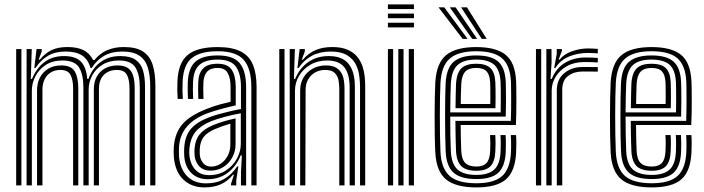

<svg xmlns="http://www.w3.org/2000/svg" viewBox="-20 -816 3099 845"><path d="M641.2 0V-435.2Q641.2 -483.5 630.8 -518.1Q620.2 -552.8 593.5 -571Q566.8 -589.2 517.5 -589.2Q471.5 -589.2 438.6 -570.6Q405.8 -552 383.5 -516.5H378.8Q366.8 -555.8 340.4 -572.5Q314 -589.2 269.2 -589.2Q222.8 -589.2 191 -570.4Q159.2 -551.5 136.2 -516.5H131L140.8 -600H163.5L163.8 -590.5L150.2 -553.5H155.2Q179.2 -582.5 207.6 -595.8Q236 -609 276.2 -609Q319 -609 346.2 -595.9Q373.5 -582.8 389.8 -552H396Q419.5 -581.5 452 -595.2Q484.5 -609 524.5 -609Q580 -609 610.1 -588.8Q640.2 -568.5 652 -530.5Q663.8 -492.5 663.8 -439.5V0ZM51.2 0V-600H74.2V0ZM143 0V-419Q143 -450.8 156 -475.2Q169 -499.8 192.9 -513.9Q216.8 -528 249 -528Q293.2 -528 308.9 -501.9Q324.5 -475.8 324.5 -427.2V0H301.8V-426Q301.8 -465 290.2 -486.6Q278.8 -508.2 245.8 -508.2Q222.2 -508.2 204.5 -497.8Q186.8 -487.2 176.8 -467.8Q166.8 -448.2 166.8 -421.2V0ZM97 0V-600H119.8L115.5 -468.5H120.8Q140.5 -516.2 175.8 -542.9Q211 -569.5 262.5 -569.2Q313.8 -569 336.6 -544.4Q359.5 -519.8 364.2 -468.5H369Q387.5 -517.5 423.8 -543.6Q460 -569.8 510.8 -569.2Q553.2 -569 576.6 -552.9Q600 -536.8 609.1 -506.8Q618.2 -476.8 618.2 -434V0H595.2V-431.2Q595.2 -488.2 576.1 -519Q557 -549.8 503 -549.8Q461.5 -549.8 431.8 -531.8Q402 -513.8 386.1 -484.6Q370.2 -455.5 370.2 -421.5V0H347V-431.2Q347 -488.2 327.9 -519Q308.8 -549.8 254.5 -549.8Q211 -549.8 181 -530Q151 -510.2 135.6 -480Q120.2 -449.8 120.2 -417.2V0ZM393 0V-423.2Q393 -455.5 406 -479Q419 -502.5 442.4 -515.2Q465.8 -528 497.5 -528Q527 -528 543.2 -516.4Q559.5 -504.8 566.1 -482.2Q572.8 -459.8 572.8 -427.2V0H550V-426Q550 -465.8 538.4 -487Q526.8 -508.2 494.2 -508.2Q471 -508.2 453.1 -498.6Q435.2 -489 425.4 -470.6Q415.5 -452.2 415.5 -425.5V0Z M1086.2 0V-432.5Q1086.2 -513.5 1053.1 -552Q1020 -590.5 937.8 -590.5Q861.8 -590.5 824.2 -560.5Q786.8 -530.5 783.8 -457Q783 -438 783.1 -419Q783.2 -400 784.5 -380.5H762Q760.5 -401.8 760.2 -419.2Q760 -436.8 761 -458Q764.2 -539.2 805.9 -574Q847.5 -608.8 937.8 -608.8Q1001.8 -608.8 1039.2 -589.6Q1076.8 -570.5 1093 -531.5Q1109.2 -492.5 1109.2 -432.5V0ZM900.5 -45.2Q942.8 -45.2 974 -65.5Q1005.2 -85.8 1022.5 -117.5Q1039.8 -149.2 1039.8 -183.2V-317.5Q1007.5 -311.8 970.5 -302Q933.5 -292.2 909 -282.5Q863.2 -263.5 840.8 -236.1Q818.2 -208.8 813.5 -162.8Q812.8 -154.2 812.9 -145.5Q813 -136.8 813.8 -129Q818.5 -91.5 840.4 -68.4Q862.2 -45.2 900.5 -45.2ZM905.8 -65Q875.2 -65 857.2 -84Q839.2 -103 836.5 -131.2Q835.8 -139.5 835.8 -147.1Q835.8 -154.8 836.2 -161.8Q839.5 -201.5 858.8 -225Q878 -248.5 916.8 -264.8Q942.2 -275.2 965.5 -282.1Q988.8 -289 1016.8 -294.8V-181.2Q1016.8 -149.8 1002.4 -123.2Q988 -96.8 963.1 -80.9Q938.2 -65 905.8 -65ZM908.8 -82.8Q932.2 -82.8 951.5 -95.8Q970.8 -108.8 982.2 -130.6Q993.8 -152.5 993.8 -179.2V-271.8Q976.8 -267 959.9 -261Q943 -255 924.5 -247.2Q891 -232.5 876 -212.9Q861 -193.2 859.2 -160.8Q858.8 -152.2 858.9 -145.6Q859 -139 859.5 -133Q861.5 -113.8 874.2 -98.2Q887 -82.8 908.8 -82.8ZM880 8.8Q823.2 8.8 787.1 -25.5Q751 -59.8 745.2 -123.8Q744.2 -136 744.2 -147.4Q744.2 -158.8 745 -170.8Q749.8 -231 782.6 -269.1Q815.5 -307.2 885.8 -335.2Q902.2 -342 918.2 -347.4Q934.2 -352.8 952.8 -357.8Q971.2 -362.8 994.8 -368V-432.5Q994.8 -472 982.2 -494.5Q969.8 -517 937.8 -517Q906 -517 891.2 -500.2Q876.5 -483.5 875.2 -452.5Q874.8 -443.2 874.6 -422.5Q874.5 -401.8 875.5 -380.5H852.8Q851.8 -402.8 851.9 -422.1Q852 -441.5 852.5 -454.5Q854 -495 874.4 -515.2Q894.8 -535.5 937.8 -535.5Q983 -535.5 1000.2 -508.5Q1017.5 -481.5 1017.5 -432.5V-352.2Q985.2 -345 952.5 -336.1Q919.8 -327.2 893.8 -317.8Q834.2 -295.8 802.5 -258.5Q770.8 -221.2 767.8 -168.8Q767.5 -159 767.4 -147.5Q767.2 -136 768.2 -125.8Q772.5 -72.5 803.6 -40.8Q834.8 -9 886.8 -9Q933.5 -9 967.2 -28.8Q1001 -48.5 1023.8 -83.8H1029L1019.8 -21.8V0H997L996.8 -7L1009.5 -47H1005.2Q981.5 -17.8 950.9 -4.5Q920.2 8.8 880 8.8ZM1040.5 0.2V-58.2L1044.5 -132H1039.2Q1019.8 -83.8 982.1 -55.4Q944.5 -27 893 -27.2Q850.2 -27.5 822.6 -54.1Q795 -80.8 791 -127.2Q790.2 -136.5 790.2 -147Q790.2 -157.5 790.8 -166.8Q794.5 -219.5 821.1 -249.8Q847.8 -280 901.5 -300.2Q918 -306.5 942 -313.2Q966 -320 992 -326.1Q1018 -332.2 1040.5 -336.2V-432.5Q1040.5 -491.8 1018.1 -522.8Q995.8 -553.8 937.8 -553.8Q884.5 -553.8 858.1 -530.8Q831.8 -507.8 829.5 -455Q829 -440.2 828.9 -420.6Q828.8 -401 830 -380.5H807.2Q806 -401 806 -420.6Q806 -440.2 806.5 -455.5Q809.2 -517 840 -544.5Q870.8 -572 937.8 -572Q1007.5 -572 1035.4 -537.5Q1063.2 -503 1063.2 -432.5V0.2Z M1564.5 0V-435.2Q1564.5 -455.8 1561.2 -481.9Q1558 -508 1545.8 -532.6Q1533.5 -557.2 1507.1 -573.2Q1480.8 -589.2 1434.5 -589.2Q1388 -589.2 1352.5 -570.4Q1317 -551.5 1294.2 -516.5H1289L1298.8 -600H1321.5L1321.8 -590.5L1308.2 -553.5H1313.2Q1337.5 -582.5 1369.4 -595.8Q1401.2 -609 1441.5 -609Q1483 -609 1509.9 -597.1Q1536.8 -585.2 1552.5 -565.8Q1568.2 -546.2 1575.6 -523.5Q1583 -500.8 1585.1 -478.6Q1587.2 -456.5 1587.2 -439.5V0ZM1209.2 0V-600H1232.2V0ZM1301 0V-419Q1301 -450.8 1315.9 -475.2Q1330.8 -499.8 1356.4 -513.9Q1382 -528 1414.2 -528Q1443 -528 1459.6 -517.8Q1476.2 -507.5 1484 -491.9Q1491.8 -476.2 1494 -458.9Q1496.2 -441.5 1496.2 -427.2V0H1473.2V-426Q1473.2 -443.8 1469.8 -462.8Q1466.2 -481.8 1453.1 -495Q1440 -508.2 1411 -508.2Q1387.8 -508.2 1368.1 -497.8Q1348.5 -487.2 1336.9 -467.8Q1325.2 -448.2 1325 -421.2L1323.8 0ZM1255 0V-600H1277.8L1273.5 -468.5H1278.8Q1298.5 -516.8 1337.4 -543.2Q1376.2 -569.8 1427.8 -569.2Q1486.8 -569 1514.2 -534.9Q1541.8 -500.8 1541.8 -434V0H1518.8V-431.2Q1518.8 -490.5 1495.2 -520.1Q1471.8 -549.8 1420 -549.8Q1377.5 -549.8 1345.6 -530.9Q1313.8 -512 1296 -481.9Q1278.2 -451.8 1278.2 -417.2V0Z M1687.2 -776.2V-796.5H1801.8V-776.2ZM1687.2 -695.5V-715.8H1801.8V-695.5ZM1687.2 -735.8V-756H1801.8V-735.8ZM1779 0V-600H1801.8V0ZM1687.2 0V-600H1710.2V0ZM1733 0V-600H1756V0Z M2077 8.8Q1985.8 8.8 1943 -26.5Q1900.2 -61.8 1895.8 -145Q1894 -178.8 1893.4 -220.4Q1892.8 -262 1892.8 -305.1Q1892.8 -348.2 1893.6 -387Q1894.5 -425.8 1895.8 -453.5Q1900.8 -537.8 1943.2 -573.2Q1985.8 -608.8 2075.5 -608.8Q2164.8 -608.8 2206.2 -574.1Q2247.8 -539.5 2251.5 -457.2Q2252 -449.8 2252.2 -427.9Q2252.5 -406 2252.6 -377.1Q2252.8 -348.2 2252.2 -318.6Q2251.8 -289 2250.5 -265.8H2007.5Q2007.8 -243.5 2008 -224Q2008.2 -204.5 2008.8 -186.8Q2009.2 -169 2010 -152.2Q2011.8 -115 2027.4 -99Q2043 -83 2077 -83Q2106.2 -83 2120.8 -98.2Q2135.2 -113.5 2137.2 -150.5Q2138 -165.5 2138 -184.9Q2138 -204.2 2136.8 -221.5H2159.8Q2161 -203.2 2160.9 -183.2Q2160.8 -163.2 2160 -149.5Q2157.8 -104 2138.4 -84.2Q2119 -64.5 2077 -64.5Q2031.2 -64.5 2010.4 -84.6Q1989.5 -104.8 1987 -151Q1986.2 -171.2 1985.6 -193.4Q1985 -215.5 1984.8 -238.5Q1984.5 -261.5 1984.2 -284.2H2228.2Q2229.2 -308.8 2229.5 -335.6Q2229.8 -362.5 2229.6 -387.2Q2229.5 -412 2229.2 -430.5Q2229 -449 2228.8 -456.2Q2225.2 -528.2 2189.8 -559.4Q2154.2 -590.5 2075.5 -590.5Q1997.5 -590.5 1960.1 -558.8Q1922.8 -527 1918.5 -451.8Q1917.2 -427 1916.5 -389.1Q1915.8 -351.2 1915.8 -307.9Q1915.8 -264.5 1916.4 -222.5Q1917 -180.5 1918.5 -147.2Q1922.2 -74.2 1958.6 -41.9Q1995 -9.5 2077 -9.5Q2154.2 -9.5 2189.8 -41.2Q2225.2 -73 2228.8 -146.2Q2229.2 -156.8 2229.4 -169.9Q2229.5 -183 2229.2 -196.6Q2229 -210.2 2228 -221.5H2251Q2252.5 -204.5 2252.4 -183.2Q2252.2 -162 2251.5 -145.5Q2247.8 -62.8 2207.1 -27Q2166.5 8.8 2077 8.8ZM2077 -28Q2007.5 -28 1976.1 -56.1Q1944.8 -84.2 1941.5 -148Q1940 -178.8 1939.4 -219.5Q1938.8 -260.2 1938.8 -303.4Q1938.8 -346.5 1939.4 -385Q1940 -423.5 1941.2 -449.8Q1945 -518.2 1977.9 -545.1Q2010.8 -572 2075.5 -572Q2141.8 -572 2172.2 -545.2Q2202.8 -518.5 2205.8 -455.8Q2206.2 -447 2206.6 -422.5Q2207 -398 2206.9 -366.1Q2206.8 -334.2 2205.8 -302.8H1961.5Q1961.5 -260.2 1962.1 -220.1Q1962.8 -180 1964.2 -150.2Q1967.2 -93.8 1993.6 -70Q2020 -46.2 2077 -46.2Q2128.2 -46.2 2154.1 -68.6Q2180 -91 2183 -147.5Q2183.8 -163 2183.8 -183.1Q2183.8 -203.2 2182.5 -221.5H2205.2Q2206.5 -203.5 2206.5 -183.5Q2206.5 -163.5 2205.8 -147Q2202.8 -83.2 2172.8 -55.6Q2142.8 -28 2077 -28ZM1961.5 -321.2H2183.5Q2184 -349 2184 -376Q2184 -403 2183.8 -424.2Q2183.5 -445.5 2183 -454.8Q2180.5 -507.5 2155.5 -530.6Q2130.5 -553.8 2075.5 -553.8Q2020.5 -553.8 1994 -529.9Q1967.5 -506 1964.2 -448.5Q1963 -424.8 1962.4 -390.6Q1961.8 -356.5 1961.5 -321.2ZM1984.8 -339.8Q1985 -353.8 1985.2 -373.6Q1985.5 -393.5 1986 -413.4Q1986.5 -433.2 1987 -447.2Q1989.8 -495.5 2010.9 -515.5Q2032 -535.5 2075.5 -535.5Q2118.5 -535.5 2138.2 -516.5Q2158 -497.5 2160 -454.2Q2160.5 -445.2 2160.8 -426.9Q2161 -408.5 2161 -385.6Q2161 -362.8 2160.5 -339.8ZM2007.8 -358.2H2137.8Q2138 -378.5 2138 -398Q2138 -417.5 2137.8 -432.2Q2137.5 -447 2137.2 -452.2Q2135.8 -486.2 2121.8 -501.6Q2107.8 -517 2075.5 -517Q2042.2 -517 2027.1 -500.1Q2012 -483.2 2010 -446.2Q2009.5 -432 2009 -417.8Q2008.5 -403.5 2008.2 -388.9Q2008 -374.2 2007.8 -358.2ZM2016 -645 1909.8 -783.8H1935.2L2037.8 -645ZM2058.2 -645 1959.5 -783.8H1985L2079.8 -645ZM2100.2 -645 2009.2 -783.8H2035L2122 -645Z M2384.5 0V-600H2407.2L2407.5 -542L2402.8 -468.5H2408.2Q2427.8 -516.5 2466.9 -539.8Q2506 -563 2556.8 -563Q2570 -563 2587.2 -562.4Q2604.5 -561.8 2611 -561V-541.2Q2602.5 -542 2584.1 -542.5Q2565.8 -543 2552 -543Q2507.5 -543 2475.2 -525Q2443 -507 2425.5 -478.2Q2408 -449.5 2408 -417.2V0ZM2338.8 0V-600H2361.8V0ZM2430.5 0V-419Q2430.5 -467.2 2463.5 -494.1Q2496.5 -521 2542.2 -521Q2558.8 -521 2577.8 -521Q2596.8 -521 2611 -520.8V-500.8Q2597 -501.2 2577.4 -501.2Q2557.8 -501.2 2542.2 -501.2Q2506.2 -501.2 2480.4 -482Q2454.5 -462.8 2454.5 -421.2V0ZM2418.8 -516.5 2430.2 -578.5V-600H2453L2453.2 -593.2L2438.5 -553.5H2442.8Q2462 -578 2497.6 -590.4Q2533.2 -602.8 2567.5 -602.8Q2576 -602.8 2588.9 -602.2Q2601.8 -601.8 2611 -600.8V-581Q2603.5 -581.8 2591.2 -582.4Q2579 -583 2568.5 -583Q2521.8 -583 2484.1 -567.2Q2446.5 -551.5 2423.8 -516.5Z M2848.8 8.8Q2757.5 8.8 2714.8 -26.5Q2672 -61.8 2667.5 -145Q2665.8 -178.8 2665.1 -220.4Q2664.5 -262 2664.5 -305.1Q2664.5 -348.2 2665.4 -387Q2666.2 -425.8 2667.5 -453.5Q2672.5 -537.8 2715 -573.2Q2757.5 -608.8 2847.2 -608.8Q2936.5 -608.8 2978 -574.1Q3019.5 -539.5 3023.2 -457.2Q3023.8 -449.8 3024 -427.9Q3024.2 -406 3024.4 -377.1Q3024.5 -348.2 3024 -318.6Q3023.5 -289 3022.2 -265.8H2779.2Q2779.5 -243.5 2779.8 -224Q2780 -204.5 2780.5 -186.8Q2781 -169 2781.8 -152.2Q2783.5 -115 2799.1 -99Q2814.8 -83 2848.8 -83Q2878 -83 2892.5 -98.2Q2907 -113.5 2909 -150.5Q2909.8 -165.5 2909.8 -184.9Q2909.8 -204.2 2908.5 -221.5H2931.5Q2932.8 -203.2 2932.6 -183.2Q2932.5 -163.2 2931.8 -149.5Q2929.5 -104 2910.1 -84.2Q2890.8 -64.5 2848.8 -64.5Q2803 -64.5 2782.1 -84.6Q2761.2 -104.8 2758.8 -151Q2758 -171.2 2757.4 -193.4Q2756.8 -215.5 2756.5 -238.5Q2756.2 -261.5 2756 -284.2H3000Q3001 -308.8 3001.2 -335.6Q3001.5 -362.5 3001.4 -387.2Q3001.2 -412 3001 -430.5Q3000.8 -449 3000.5 -456.2Q2997 -528.2 2961.5 -559.4Q2926 -590.5 2847.2 -590.5Q2769.2 -590.5 2731.9 -558.8Q2694.5 -527 2690.2 -451.8Q2689 -427 2688.2 -389.1Q2687.5 -351.2 2687.5 -307.9Q2687.5 -264.5 2688.1 -222.5Q2688.8 -180.5 2690.2 -147.2Q2694 -74.2 2730.4 -41.9Q2766.8 -9.5 2848.8 -9.5Q2926 -9.5 2961.5 -41.2Q2997 -73 3000.5 -146.2Q3001 -156.8 3001.1 -169.9Q3001.2 -183 3001 -196.6Q3000.8 -210.2 2999.8 -221.5H3022.8Q3024.2 -204.5 3024.1 -183.2Q3024 -162 3023.2 -145.5Q3019.5 -62.8 2978.9 -27Q2938.2 8.8 2848.8 8.8ZM2848.8 -28Q2779.2 -28 2747.9 -56.1Q2716.5 -84.2 2713.2 -148Q2711.8 -178.8 2711.1 -219.5Q2710.5 -260.2 2710.5 -303.4Q2710.5 -346.5 2711.1 -385Q2711.8 -423.5 2713 -449.8Q2716.8 -518.2 2749.6 -545.1Q2782.5 -572 2847.2 -572Q2913.5 -572 2944 -545.2Q2974.5 -518.5 2977.5 -455.8Q2978 -447 2978.4 -422.5Q2978.8 -398 2978.6 -366.1Q2978.5 -334.2 2977.5 -302.8H2733.2Q2733.2 -260.2 2733.9 -220.1Q2734.5 -180 2736 -150.2Q2739 -93.8 2765.4 -70Q2791.8 -46.2 2848.8 -46.2Q2900 -46.2 2925.9 -68.6Q2951.8 -91 2954.8 -147.5Q2955.5 -163 2955.5 -183.1Q2955.5 -203.2 2954.2 -221.5H2977Q2978.2 -203.5 2978.2 -183.5Q2978.2 -163.5 2977.5 -147Q2974.5 -83.2 2944.5 -55.6Q2914.5 -28 2848.8 -28ZM2733.2 -321.2H2955.2Q2955.8 -349 2955.8 -376Q2955.8 -403 2955.5 -424.2Q2955.2 -445.5 2954.8 -454.8Q2952.2 -507.5 2927.2 -530.6Q2902.2 -553.8 2847.2 -553.8Q2792.2 -553.8 2765.8 -529.9Q2739.2 -506 2736 -448.5Q2734.8 -424.8 2734.1 -390.6Q2733.5 -356.5 2733.2 -321.2ZM2756.5 -339.8Q2756.8 -353.8 2757 -373.6Q2757.2 -393.5 2757.8 -413.4Q2758.2 -433.2 2758.8 -447.2Q2761.5 -495.5 2782.6 -515.5Q2803.8 -535.5 2847.2 -535.5Q2890.2 -535.5 2910 -516.5Q2929.8 -497.5 2931.8 -454.2Q2932.2 -445.2 2932.5 -426.9Q2932.8 -408.5 2932.8 -385.6Q2932.8 -362.8 2932.2 -339.8ZM2779.5 -358.2H2909.5Q2909.8 -378.5 2909.8 -398Q2909.8 -417.5 2909.5 -432.2Q2909.2 -447 2909 -452.2Q2907.5 -486.2 2893.5 -501.6Q2879.5 -517 2847.2 -517Q2814 -517 2798.9 -500.1Q2783.8 -483.2 2781.8 -446.2Q2781.2 -432 2780.8 -417.8Q2780.2 -403.5 2780 -388.9Q2779.8 -374.2 2779.5 -358.2Z"/></svg>

Font: Big Shoulders Inline Text Thin
Style: Bold
Weight: 700
Version: Version 2.002